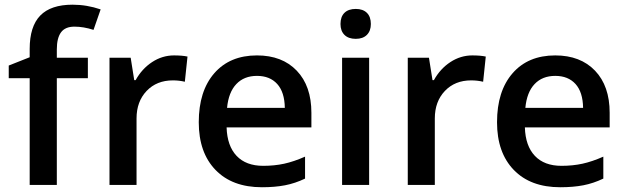

<svg xmlns="http://www.w3.org/2000/svg" viewBox="-20 -785 2656 815"><path d="M353 -453.1H221.2V0H106V-453.1H17.1V-506.8L106 -542V-577.1Q106 -672.9 150.9 -719Q195.8 -765.1 288.1 -765.1Q348.6 -765.1 407.2 -745.1L377 -658.2Q334.5 -671.9 295.9 -671.9Q256.8 -671.9 239 -647.7Q221.2 -623.5 221.2 -575.2V-540H353Z M718.8 -549.8Q753.4 -549.8 775.9 -544.9L764.6 -438Q740.2 -443.8 713.9 -443.8Q645 -443.8 602.3 -398.9Q559.6 -354 559.6 -282.2V0H444.8V-540H534.7L549.8 -444.8H555.7Q582.5 -493.2 625.7 -521.5Q668.9 -549.8 718.8 -549.8Z M1091.8 9.8Q965.8 9.8 894.8 -63.7Q823.7 -137.2 823.7 -266.1Q823.7 -398.4 889.6 -474.1Q955.6 -549.8 1070.8 -549.8Q1177.7 -549.8 1239.7 -484.9Q1301.8 -419.9 1301.8 -306.2V-244.1H941.9Q944.3 -165.5 984.4 -123.3Q1024.4 -81.1 1097.2 -81.1Q1145 -81.1 1186.3 -90.1Q1227.5 -99.1 1274.9 -120.1V-26.9Q1232.9 -6.8 1189.9 1.5Q1147 9.8 1091.8 9.8ZM1070.8 -462.9Q1016.1 -462.9 983.2 -428.2Q950.2 -393.6 943.8 -327.1H1189Q1188 -394 1156.7 -428.5Q1125.5 -462.9 1070.8 -462.9Z M1546.9 0H1432.1V-540H1546.9ZM1425.3 -683.1Q1425.3 -713.9 1442.1 -730.5Q1459 -747.1 1490.2 -747.1Q1520.5 -747.1 1537.4 -730.5Q1554.2 -713.9 1554.2 -683.1Q1554.2 -653.8 1537.4 -637Q1520.5 -620.1 1490.2 -620.1Q1459 -620.1 1442.1 -637Q1425.3 -653.8 1425.3 -683.1Z M1984.9 -549.8Q2019.5 -549.8 2042 -544.9L2030.8 -438Q2006.3 -443.8 1980 -443.8Q1911.1 -443.8 1868.4 -398.9Q1825.7 -354 1825.7 -282.2V0H1710.9V-540H1800.8L1815.9 -444.8H1821.8Q1848.6 -493.2 1891.8 -521.5Q1935.1 -549.8 1984.9 -549.8Z M2357.9 9.8Q2231.9 9.8 2160.9 -63.7Q2089.8 -137.2 2089.8 -266.1Q2089.8 -398.4 2155.8 -474.1Q2221.7 -549.8 2336.9 -549.8Q2443.8 -549.8 2505.9 -484.9Q2567.9 -419.9 2567.9 -306.2V-244.1H2208Q2210.4 -165.5 2250.5 -123.3Q2290.5 -81.1 2363.3 -81.1Q2411.1 -81.1 2452.4 -90.1Q2493.7 -99.1 2541 -120.1V-26.9Q2499 -6.8 2456.1 1.5Q2413.1 9.8 2357.9 9.8ZM2336.9 -462.9Q2282.2 -462.9 2249.3 -428.2Q2216.3 -393.6 2210 -327.1H2455.1Q2454.1 -394 2422.9 -428.5Q2391.6 -462.9 2336.9 -462.9Z"/></svg>

Font: f0_21440          
Style: Regular
Weight: 600
Foundry: Ascender Corporation
Version: Version 1.10